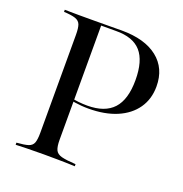

<svg xmlns="http://www.w3.org/2000/svg" viewBox="-108 -667 729 763"><g transform="rotate(20 256.5 -285.5)"><path d="M38.7 0V-8.9Q71.8 -11.3 87.9 -16.5Q104 -21.8 109.3 -35.9Q114.5 -50 114.5 -78.2V-492.7Q114.5 -521 109.3 -535.1Q104 -549.2 87.9 -554.8Q71.8 -560.5 38.7 -562.1V-571Q48.4 -571 62.9 -570.6Q77.4 -570.2 98.4 -570.2Q119.4 -570.2 146 -570.2Q193.5 -570.2 228.2 -570.6Q262.9 -571 279.8 -571Q377.4 -571 431.5 -528.2Q485.5 -485.5 485.5 -408.9Q485.5 -355.6 458.1 -316.1Q430.6 -276.6 380.2 -255.2Q329.8 -233.9 260.5 -233.9Q245.2 -233.9 230.6 -235.1Q216.1 -236.3 203.2 -238.3Q190.3 -240.3 178.2 -243.5V-252.4Q195.2 -247.6 214.5 -245.6Q233.9 -243.5 252.4 -243.5Q326.6 -243.5 362.5 -282.7Q398.4 -321.8 398.4 -404Q398.4 -485.5 364.5 -523.8Q330.6 -562.1 258.9 -561.3H196V-78.2Q196 -50 202.4 -35.9Q208.9 -21.8 228.6 -16.5Q248.4 -11.3 288.7 -8.9V0Q276.6 -0.8 257.7 -1.2Q238.7 -1.6 213.7 -2Q188.7 -2.4 157.3 -2.4Q116.1 -2.4 86.7 -1.6Q57.3 -0.8 38.7 0Z"/></g></svg>

Font: Playfair 144pt
Style: Regular
Weight: 400
Designer: Claus Eggers Sørensen
Foundry: Claus Eggers Sørensen
Version: Version 2.001;gftools[0.9.30]